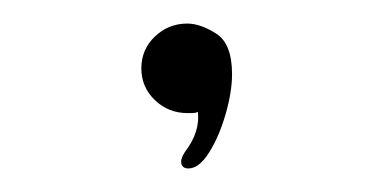

<svg xmlns="http://www.w3.org/2000/svg" viewBox="-20 -132 317 163"><path d="M140 11Q135 11 134 7Q133 3 137 -3Q150 -20 148 -37Q146 -36 143 -36Q140 -36 139 -36Q123 -36 111.5 -47Q100 -58 100 -74Q100 -90 111.5 -101Q123 -112 139 -112Q150 -112 163.5 -103.5Q177 -95 177 -69Q177 -54 171.5 -35Q166 -16 157.5 -2.5Q149 11 140 11Z"/></svg>

Font: El Messiri Medium
Style: Regular
Weight: 500
Designer: Mohamed Gaber
Foundry: Kief Type Foundry
Version: Version 2.020; ttfautohint (v1.8.3)